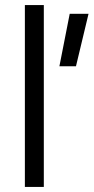

<svg xmlns="http://www.w3.org/2000/svg" viewBox="-20 -738 370 758"><path d="M214.5 -476.3 255.2 -683.4H329.5L279.9 -476.3ZM78.2 0V-717.9H153V0Z"/></svg>

Font: Titillium Web
Style: Bold
Weight: 700
Designer: Mohamed Gaber, Accademia di Belle Arti di Urbino
Foundry: Kief Type Foundry, Accademia di Belle Arti di Urbino
Version: Version 3.000